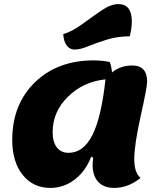

<svg xmlns="http://www.w3.org/2000/svg" viewBox="-20 -896 786 941"><path d="M346 -653Q322 -653 307 -673Q292 -693 290 -729Q333 -741 384 -778.5Q435 -816 479.5 -846Q524 -876 560 -876Q626 -876 626 -791Q626 -758 616 -718Q557 -718 504.5 -702Q452 -686 412.5 -669.5Q373 -653 346 -653ZM227 25Q142 25 91 -39Q40 -103 40 -210Q40 -384 150.5 -492Q261 -600 439 -600Q481 -600 518 -592Q526 -573 529 -541Q570 -575 628 -575Q701 -575 701 -496Q701 -468 669.5 -327Q638 -186 638 -115Q638 -50 669 -24Q608 25 540 25Q489 25 461.5 -4.5Q434 -34 434 -87Q434 -104 437 -123L427 -128Q399 -56 345.5 -15.5Q292 25 227 25ZM238 -249Q238 -200 258.5 -173.5Q279 -147 316 -147Q389 -147 433 -234.5Q477 -322 497 -507Q388 -496 313 -422Q238 -348 238 -249Z"/></svg>

Font: Lemonada
Style: Bold
Weight: 700
Designer: Mohamed Gaber (Arabic), Eduardo Tunni (Latin)
Foundry: Kief Type Foundry
Version: Version 4.004